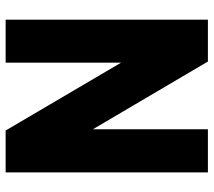

<svg xmlns="http://www.w3.org/2000/svg" viewBox="-58 -682 750 674"><g transform="rotate(-90 317.0 -345.0)"><path d="M434.1 -700.2H585V9.8H438L200.2 -394V9.8H48.8V-700.2H195.8L434.1 -294.9Z"/></g></svg>

Font: D-DIN-PRO Heavy
Style: Bold
Weight: 900
Designer: Charles Nix
Foundry: CyberFei
Version: Version 1.000;hotconv 1.0.109;makeotfexe 2.5.65596